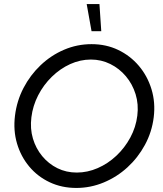

<svg xmlns="http://www.w3.org/2000/svg" viewBox="-20 -923 806 948"><path d="M739 -344Q730 -271 695.5 -207.5Q661 -144 609 -96.5Q557 -49 492 -22Q427 5 357 5Q285 5 225.5 -23Q166 -51 124.5 -100.5Q83 -150 64 -214.5Q45 -279 54 -352Q63 -425 96 -488.5Q129 -552 180.5 -601Q232 -650 296.5 -677.5Q361 -705 432 -705Q504 -705 563.5 -676.5Q623 -648 665.5 -598Q708 -548 728 -482.5Q748 -417 739 -344ZM658 -352Q665 -408 649.5 -458Q634 -508 601.5 -546.5Q569 -585 524.5 -607Q480 -629 429 -629Q376 -629 326.5 -606.5Q277 -584 236 -544Q195 -504 168.5 -452.5Q142 -401 135 -344Q128 -288 142.5 -239Q157 -190 188.5 -152Q220 -114 263.5 -92.5Q307 -71 359 -71Q412 -71 462.5 -93Q513 -115 554.5 -154Q596 -193 623.5 -244Q651 -295 658 -352ZM480 -769H432L408 -903H471Z"/></svg>

Font: Kulim Park
Style: Italic
Weight: 400
Italic angle: -8°
Designer: Noponies / Dale Sattler
Foundry: Noponies
Version: Version 1.000; ttfautohint (v1.8.3)